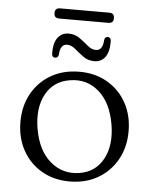

<svg xmlns="http://www.w3.org/2000/svg" viewBox="-54 -791 680 847"><g transform="rotate(5 286.5 -367.5)"><path d="M287.5 -475Q357.5 -475 411.2 -443.8Q465 -412.5 495.5 -357.8Q526 -303 526 -232Q526 -161.5 495.5 -106.8Q465 -52 410.8 -20.5Q356.5 11 285.5 11Q215.5 11 161.8 -20.2Q108 -51.5 77.5 -106.5Q47 -161.5 47 -233Q47 -303 77.5 -357.8Q108 -412.5 162.2 -443.8Q216.5 -475 287.5 -475ZM325.5 -30Q396.5 -41 430 -103Q463.5 -165 448 -256.5Q431.5 -351.5 377 -398.8Q322.5 -446 249 -434Q177 -423 143.2 -361.2Q109.5 -299.5 125 -208Q141.5 -112.5 197 -65.5Q252.5 -18.5 325.5 -30ZM348 -527Q320 -527 298.8 -542.5Q277.5 -558 259.5 -573.5Q241.5 -589 223 -589Q192.5 -589 190 -542.5Q188 -527.5 174.5 -527.5Q160 -527.5 160 -547Q160 -593 177.8 -615.8Q195.5 -638.5 225.5 -638.5Q253.5 -638.5 274.5 -623.2Q295.5 -608 313.5 -592.5Q331.5 -577 351 -577Q381 -577 383.5 -623.5Q385.5 -638.5 398.5 -638.5Q413 -638.5 413 -619Q413 -572.5 395.5 -549.8Q378 -527 348 -527ZM155 -723Q155 -746 177.5 -746H396Q418 -746 418 -723.5Q418 -701 396 -701H177.5Q155 -701 155 -723Z"/></g></svg>

Font: Fraunces 9pt S050 Light
Style: Regular
Weight: 300
Version: Version 1.000; ttfautohint (v1.8.3)